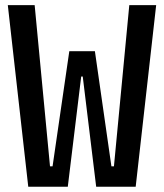

<svg xmlns="http://www.w3.org/2000/svg" viewBox="-20 -713 626 733"><path d="M87.9 0 9.8 -693.4H112.3L170.9 -78.1H180.7L244.6 -517.6H342.3L405.3 -78.1H415L473.6 -693.4H576.2L498 0H347.2L295.9 -420.9H290L238.8 0Z"/></svg>

Font: Cascadia Mono PL
Style: Regular
Weight: 400
Monospace: yes
Designer: Aaron Bell
Foundry: Saja Typeworks
Version: Version 2404.023; ttfautohint (v1.8.4)